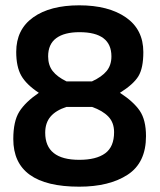

<svg xmlns="http://www.w3.org/2000/svg" viewBox="-20 -691 600 722"><path d="M30 -168Q30 -235 52.5 -271Q75 -307 126 -342Q79 -373 60 -406.5Q41 -440 41 -496Q41 -580 104.5 -625.5Q168 -671 278 -671Q388 -671 453.5 -625.5Q519 -580 519 -495Q519 -435 500.5 -404.5Q482 -374 431 -342Q482 -309 505.5 -274.5Q529 -240 529 -179Q529 -79 460 -34Q391 11 278 11Q30 11 30 -168ZM326 -385Q363 -402 381 -424Q399 -446 399 -479Q399 -570 279 -570Q222 -570 191.5 -547.5Q161 -525 161 -479Q161 -446 178 -424Q195 -402 230 -385ZM409 -194Q409 -230 387.5 -252.5Q366 -275 326 -289H230Q190 -276 170 -252.5Q150 -229 150 -192Q150 -90 278 -90Q342 -90 375.5 -114.5Q409 -139 409 -194Z"/></svg>

Font: Cairo SemiBold
Style: Regular
Weight: 600
Designer: Mohamed Gaber, Accademia di Belle Arti di Urbino and others
Foundry: Kief Type Foundry, Accademia di Belle Arti di Urbino and others
Version: Version 3.011